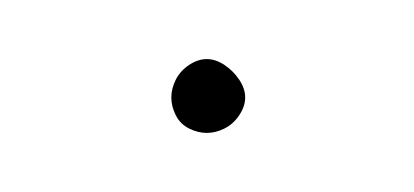

<svg xmlns="http://www.w3.org/2000/svg" viewBox="-20 -763 140 65"><path d="M38 -730Q38 -727 39.5 -724Q41 -721 44 -719.5Q47 -718 50 -718Q53 -718 56 -719.5Q59 -721 61 -724Q63 -727 63 -730Q63 -733 61 -736Q59 -739 56 -741Q53 -743 50 -743Q47 -743 44 -741Q41 -739 39.5 -736Q38 -733 38 -730Z"/></svg>

Font: Linefont Thin
Style: Regular
Weight: 100
Monospace: yes
Version: Version 3.002;gftools[0.9.33]